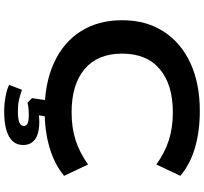

<svg xmlns="http://www.w3.org/2000/svg" viewBox="-48 -706 954 897"><g transform="rotate(90 428.5 -258.0)"><path d="M498 10Q370 10 274.5 -33.5Q179 -77 127 -158.5Q75 -240 75 -352Q75 -464 127.5 -545.5Q180 -627 275 -671Q370 -715 499 -715Q593 -715 670.5 -692.5Q748 -670 802 -624L749 -512Q693 -552 635 -570.5Q577 -589 505 -589Q376 -589 303.5 -528Q231 -467 231 -352Q231 -238 303 -177Q375 -116 505 -116Q577 -116 635 -134.5Q693 -153 749 -193L802 -81Q748 -36 670 -13Q592 10 498 10ZM503 199Q468 199 434 193Q400 187 377 176L400 116Q426 125 448 130Q470 135 501 135Q537 135 553 128Q569 121 569 107Q569 94 556 89Q543 84 518 84Q506 84 491 85Q476 86 460 90L439 69L452 -20H528L516 59L481 45Q500 39 516.5 37Q533 35 551 35Q584 35 608 43Q632 51 645 68Q658 85 658 110Q658 140 640 159.5Q622 179 587 189Q552 199 503 199Z"/></g></svg>

Font: Nunito Sans 10pt Expanded
Style: Bold
Weight: 700
Width: 7
Designer: Vernon Adams
Foundry: Vernon Adams
Version: Version 3.101;gftools[0.9.27]